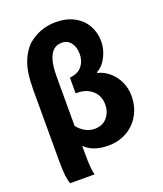

<svg xmlns="http://www.w3.org/2000/svg" viewBox="-169 -865 995 1174"><g transform="rotate(-20 328.0 -278.0)"><path d="M240 200H82Q73 178 69 143.5Q65 109 65 51V-413Q65 -524 88.5 -587.5Q112 -651 153 -690Q232 -756 334 -756Q403 -756 453.5 -729Q504 -702 530.5 -655Q557 -608 557 -550Q557 -501 533 -452.5Q509 -404 468 -382V-377Q507 -368 541 -340Q575 -312 596 -269Q617 -226 617 -174Q617 -104 585.5 -49.5Q554 5 500.5 34.5Q447 64 382 64Q283 64 231 12H229V47Q229 103 231 135.5Q233 168 240 200ZM337 -61Q390 -61 419 -96Q448 -131 448 -179Q448 -234 413 -267.5Q378 -301 323 -305H301V-408H308Q315 -408 319 -410Q360 -417 383.5 -448Q407 -479 407 -523Q407 -569 385 -597Q363 -625 326 -625Q227 -625 227 -442V-120Q248 -93 276.5 -77Q305 -61 337 -61Z"/></g></svg>

Font: Gmarket Sans TTF Bold
Style: Regular
Weight: 700
Designer: Creative Director : Sungho Lee; Art Director : Kiwoong Choi; Project Manager : Sori Yang, Jongwook Yoon; Font Designer :
Foundry: Sandoll Inc.
Version: Version 1.000;hotconv 1.0.109;makeotfexe 2.5.65596